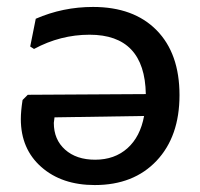

<svg xmlns="http://www.w3.org/2000/svg" viewBox="-20 -526 576 553"><path d="M248 -506Q365 -506 431 -439Q497 -372 497 -252Q497 -133 431 -63Q365 7 253 7Q158 7 99 -45Q40 -97 40 -183Q40 -206 45 -238L60 -253L400 -255Q397 -426 238 -426Q154 -426 78 -385L67 -392L83 -472Q161 -506 248 -506ZM254 -66Q310 -66 347 -99Q384 -132 395 -192L137 -188L135 -172Q135 -124 167.5 -95Q200 -66 254 -66Z"/></svg>

Font: Alegreya Sans SC Medium
Style: Regular
Weight: 500
Designer: Juan Pablo del Peral
Foundry: Huerta Tipografica
Version: Version 2.001;PS 002.001;hotconv 1.0.88;makeotf.lib2.5.64775